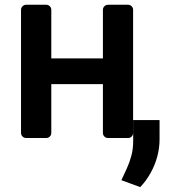

<svg xmlns="http://www.w3.org/2000/svg" viewBox="-20 -565 713 786"><path d="M66.1 -20.6V-524.9Q66.1 -533.4 72.3 -539.4Q78.5 -545.5 87 -545.5H169.4Q177.9 -545.5 183.9 -539.4Q190 -533.4 190 -524.9V-326H401.3V-524.9Q401.3 -533.4 407.5 -539.4Q413.7 -545.5 422.2 -545.5H504.3Q512.8 -545.5 518.8 -539.4Q524.9 -533.4 524.9 -524.9V-20.6Q524.9 -12.1 518.8 -6Q512.8 0 504.3 0H422.2Q413.7 0 407.5 -6Q401.3 -12.1 401.3 -20.6V-220.5H190V-20.6Q190 -12.1 183.9 -6Q177.9 0 169.4 0H87Q78.5 0 72.3 -6Q66.1 -12.1 66.1 -20.6ZM633.2 -73.5V5Q633.2 41.5 623.6 76.7Q614 111.9 596.2 143.6Q578.5 175.4 554 201L476.9 172.6Q488.3 148.1 499.5 123.8Q510.7 99.4 517.9 72.1Q525.2 44.7 525.2 11.7V-73.5Z"/></svg>

Font: DeltaSans SemiBold
Style: Regular
Weight: 600
Designer: Rasmus Andersson
Foundry: rsms
Version: Version 3.012